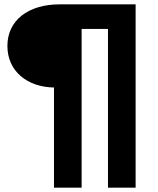

<svg xmlns="http://www.w3.org/2000/svg" viewBox="-20 -762 726 882"><path d="M228 100H355V-629H476V100H603V-742H254C109 -742 14 -668 14 -551C14 -435 105 -362 228 -360Z"/></svg>

Font: AWKNG-Font
Style: Bold
Weight: 700
Designer: Awakening Church
Foundry: Awakening Church
Version: Version 1.700;PS 001.700;hotconv 1.0.88;makeotf.lib2.5.64775